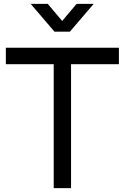

<svg xmlns="http://www.w3.org/2000/svg" viewBox="-20 -965 640 985"><path d="M255.5 0H344.5V-635.5H590V-720H10V-635.5H255.5ZM137.5 -945 259.5 -802.5H338.5L460.5 -945H373L299 -857.5L225 -945Z"/></svg>

Font: Eudonet Medium
Style: Regular
Weight: 500
Designer: Mikhail Sharanda
Foundry: Mikhail Sharanda
Version: Version 4.503;Glyphs 3.1.2 (3151)